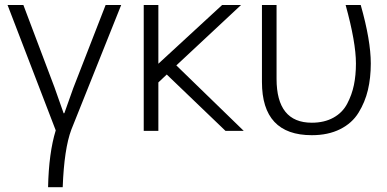

<svg xmlns="http://www.w3.org/2000/svg" viewBox="-20 -533 1576 782"><path d="M10.7 -512.7H75.2L202.1 -176.8Q219.7 -127.9 239.3 -71.3L242.2 -72.3Q252 -98.6 278.3 -173.8L410.2 -512.7H473.6L270.5 -4.9Q241.2 73.2 235.4 229.5H175.8Q178.7 89.8 207 -2Z M565.4 0V-512.7H625V-273.4L884.8 -512.7H961.9L698.2 -266.6L972.7 0H898.4L659.2 -229.5L625 -197.3V0Z M1046.9 -199.2V-512.7H1106.4V-211.9Q1106.4 -33.2 1250 -33.2Q1300.8 -33.2 1337.9 -53.7Q1375 -74.2 1394 -110.4Q1413.1 -146.5 1421.4 -186.5Q1429.7 -226.6 1429.7 -274.4Q1429.7 -360.4 1387.7 -512.7H1449.2Q1490.2 -368.2 1490.2 -274.4Q1490.2 -215.8 1478.5 -166.5Q1466.8 -117.2 1440.4 -74.2Q1414.1 -31.2 1365.2 -6.8Q1316.4 17.6 1250 17.6Q1046.9 17.6 1046.9 -199.2Z"/></svg>

Font: Gothic A1 Light
Style: Regular
Weight: 300
Version: Version 2.50